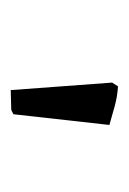

<svg xmlns="http://www.w3.org/2000/svg" viewBox="39 -47 240 358"><g transform="rotate(-90 159.0 132.0)"><path d="M177 232Q159 231 140.5 226Q122 221 105 216L125 37L133 33L170 32L184 221Z"/></g></svg>

Font: Alegreya
Style: Regular
Weight: 400
Designer: Juan Pablo del Peral
Foundry: Huerta Tipografica
Version: Version 2.009